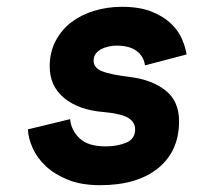

<svg xmlns="http://www.w3.org/2000/svg" viewBox="-20 -530 652 564"><path d="M322 -396Q311 -396 299.5 -393.5Q288 -391 278 -386Q268 -381 261.5 -372.5Q255 -364 255 -352Q255 -331 279 -321Q303 -311 361 -304Q426 -296 466 -264.5Q506 -233 506 -174Q506 -86 444.5 -36Q383 14 274 14Q219 14 179.5 -2Q140 -18 114.5 -42Q89 -66 76 -95Q63 -124 62 -150L186 -180Q189 -147 214 -123.5Q239 -100 290 -100Q325 -100 351 -111Q377 -122 377 -150Q377 -171 357 -183.5Q337 -196 283 -201Q211 -207 168.5 -242Q126 -277 126 -335Q126 -377 143.5 -410Q161 -443 190 -465Q219 -487 257.5 -498.5Q296 -510 338 -510Q390 -510 425 -496Q460 -482 482 -461Q504 -440 514.5 -415.5Q525 -391 528 -370L406 -338Q402 -365 381 -380.5Q360 -396 322 -396Z"/></svg>

Font: Space Mono
Style: Bold Italic
Weight: 700
Italic angle: -12°
Monospace: yes
Designer: Colophon Foundry / Benjamin Critton
Foundry: Colophon Foundry
Version: Version 1.000;PS 1.000;hotconv 1.0.81;makeotf.lib2.5.63406